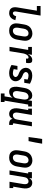

<svg xmlns="http://www.w3.org/2000/svg" viewBox="1742 -2554 1017 4540"><g transform="rotate(90 2250.0 -283.5)"><path d="M292 8Q269 8 246 3Q223 -2 204.5 -14Q186 -26 173.5 -44.5Q161 -63 155.5 -84.5Q150 -106 150 -130Q150 -154 154 -177L232 -647H122V-735H348L253 -163Q251 -149 250.5 -135Q250 -121 254 -109Q258 -97 268.5 -88.5Q279 -80 292 -80Q306 -80 319 -87.5Q332 -95 340.5 -106.5Q349 -118 354.5 -131.5Q360 -145 364 -158L457 -138Q449 -109 435 -82.5Q421 -56 399 -34.5Q377 -13 348.5 -2.5Q320 8 292 8Z M704 8Q675 8 647.5 1.5Q620 -5 597.5 -20Q575 -35 560 -58Q545 -81 538 -108Q531 -135 532 -164Q533 -193 537 -221L559 -351Q563 -376 571 -400.5Q579 -425 593.5 -447.5Q608 -470 628.5 -488Q649 -506 672.5 -517.5Q696 -529 721 -535Q746 -541 772 -541Q801 -541 828 -533Q855 -525 877.5 -510Q900 -495 915 -472Q930 -449 937 -422.5Q944 -396 943.5 -366.5Q943 -337 938 -309L916 -179Q912 -154 904 -129.5Q896 -105 881.5 -82.5Q867 -60 847 -42Q827 -24 803 -12.5Q779 -1 754 3.5Q729 8 704 8ZM706 -80Q727 -80 748 -88.5Q769 -97 783.5 -114Q798 -131 806 -151.5Q814 -172 817 -193L839 -323Q841 -338 842 -352.5Q843 -367 841 -381.5Q839 -396 834 -409Q829 -422 819.5 -431.5Q810 -441 796 -445.5Q782 -450 767 -450Q746 -450 726 -441Q706 -432 691.5 -415Q677 -398 669 -378Q661 -358 658 -337L636 -207Q634 -192 633 -177.5Q632 -163 634 -149Q636 -135 641 -122Q646 -109 655 -99Q664 -89 677.5 -84.5Q691 -80 706 -80Z M1087 0 1160 -442H1090V-530H1276L1261 -436Q1271 -456 1284.5 -475Q1298 -494 1316 -508.5Q1334 -523 1355 -530.5Q1376 -538 1398 -538Q1415 -538 1431 -534Q1447 -530 1456.5 -517.5Q1466 -505 1469 -489.5Q1472 -474 1472 -457Q1472 -440 1470 -423.5Q1468 -407 1465 -391H1363Q1365 -397 1365.5 -403.5Q1366 -410 1366 -417Q1366 -424 1365 -430Q1364 -436 1361 -441Q1358 -446 1351.5 -448Q1345 -450 1339 -450Q1323 -450 1308.5 -441.5Q1294 -433 1283.5 -420.5Q1273 -408 1266 -393Q1259 -378 1253.5 -363.5Q1248 -349 1244.5 -333.5Q1241 -318 1239 -302L1189 0Z M1711 8Q1658 8 1609 -7Q1560 -22 1516 -47L1540 -188H1629L1614 -100Q1637 -92 1660.5 -86Q1684 -80 1710 -80Q1724 -80 1737.5 -82.5Q1751 -85 1764.5 -91.5Q1778 -98 1787.5 -109.5Q1797 -121 1800 -135Q1802 -152 1795 -166.5Q1788 -181 1776 -191Q1764 -201 1749.5 -207.5Q1735 -214 1720.5 -220Q1706 -226 1691 -232.5Q1676 -239 1663 -247.5Q1650 -256 1638.5 -266.5Q1627 -277 1617 -289Q1607 -301 1600 -315Q1593 -329 1588.5 -345Q1584 -361 1583 -377Q1582 -393 1585 -410Q1589 -440 1607 -466Q1625 -492 1651 -508.5Q1677 -525 1706.5 -531.5Q1736 -538 1765 -538Q1818 -538 1866.5 -523Q1915 -508 1959 -483L1937 -349H1848L1861 -429Q1839 -438 1815 -444Q1791 -450 1766 -450Q1753 -450 1740 -447.5Q1727 -445 1715 -438.5Q1703 -432 1694.5 -420.5Q1686 -409 1684 -396Q1681 -379 1688 -364.5Q1695 -350 1707 -339.5Q1719 -329 1733.5 -322.5Q1748 -316 1762.5 -310Q1777 -304 1791.5 -297.5Q1806 -291 1819.5 -282.5Q1833 -274 1844.5 -264Q1856 -254 1866 -241.5Q1876 -229 1883 -215Q1890 -201 1894.5 -185.5Q1899 -170 1900.5 -153.5Q1902 -137 1899 -121Q1894 -90 1875 -63.5Q1856 -37 1828.5 -21Q1801 -5 1770.5 1.5Q1740 8 1711 8Z M2190 205V117H2258L2290 -75Q2279 -56 2263.5 -40Q2248 -24 2229.5 -13Q2211 -2 2190.5 3Q2170 8 2150 8Q2124 8 2101 -1Q2078 -10 2063 -29Q2048 -48 2041 -71.5Q2034 -95 2031.5 -119.5Q2029 -144 2031 -170Q2033 -196 2037 -221L2059 -351Q2063 -374 2069.5 -396.5Q2076 -419 2087 -440.5Q2098 -462 2114 -480.5Q2130 -499 2150.5 -512.5Q2171 -526 2194 -532Q2217 -538 2240 -538Q2262 -538 2282 -531.5Q2302 -525 2316 -510.5Q2330 -496 2338 -477Q2346 -458 2350 -438L2365 -530H2497V-442H2452L2359 117H2392V205ZM2206 -80Q2225 -80 2243.5 -87.5Q2262 -95 2276 -110Q2290 -125 2297 -143.5Q2304 -162 2307 -181L2329 -311Q2331 -326 2332.5 -341.5Q2334 -357 2333 -371.5Q2332 -386 2328.5 -400.5Q2325 -415 2317 -426.5Q2309 -438 2296 -444Q2283 -450 2268 -450Q2247 -450 2226.5 -441Q2206 -432 2191.5 -415Q2177 -398 2169 -378Q2161 -358 2158 -337L2136 -207Q2134 -193 2133 -178Q2132 -163 2134 -149Q2136 -135 2140.5 -122Q2145 -109 2154.5 -99Q2164 -89 2177.5 -84.5Q2191 -80 2206 -80Z M2673 8Q2647 8 2623 -1Q2599 -10 2581.5 -27.5Q2564 -45 2554.5 -68Q2545 -91 2541.5 -116.5Q2538 -142 2539.5 -168.5Q2541 -195 2545 -221L2582 -442H2549V-530H2698L2644 -207Q2642 -193 2641 -178.5Q2640 -164 2641 -150.5Q2642 -137 2646 -124Q2650 -111 2658.5 -100.5Q2667 -90 2679.5 -85Q2692 -80 2707 -80Q2725 -80 2744 -88Q2763 -96 2776.5 -110.5Q2790 -125 2797 -143.5Q2804 -162 2807 -181L2865 -530H2966L2896 -105Q2895 -100 2896 -95Q2897 -90 2899.5 -86.5Q2902 -83 2907 -81.5Q2912 -80 2917 -80H2933V8H2902Q2882 8 2863 4Q2844 0 2828.5 -10Q2813 -20 2803.5 -36.5Q2794 -53 2792 -73Q2783 -56 2771 -40.5Q2759 -25 2743.5 -13.5Q2728 -2 2709.5 3Q2691 8 2673 8Z M3220 -451Q3230 -531 3241 -611.5Q3252 -692 3266 -772H3377Q3364 -691 3349 -611Q3334 -531 3316 -451Z M3704 8Q3675 8 3647.5 1.5Q3620 -5 3597.5 -20Q3575 -35 3560 -58Q3545 -81 3538 -108Q3531 -135 3532 -164Q3533 -193 3537 -221L3559 -351Q3563 -376 3571 -400.5Q3579 -425 3593.5 -447.5Q3608 -470 3628.5 -488Q3649 -506 3672.5 -517.5Q3696 -529 3721 -535Q3746 -541 3772 -541Q3801 -541 3828 -533Q3855 -525 3877.5 -510Q3900 -495 3915 -472Q3930 -449 3937 -422.5Q3944 -396 3943.5 -366.5Q3943 -337 3938 -309L3916 -179Q3912 -154 3904 -129.5Q3896 -105 3881.5 -82.5Q3867 -60 3847 -42Q3827 -24 3803 -12.5Q3779 -1 3754 3.5Q3729 8 3704 8ZM3706 -80Q3727 -80 3748 -88.5Q3769 -97 3783.5 -114Q3798 -131 3806 -151.5Q3814 -172 3817 -193L3839 -323Q3841 -338 3842 -352.5Q3843 -367 3841 -381.5Q3839 -396 3834 -409Q3829 -422 3819.5 -431.5Q3810 -441 3796 -445.5Q3782 -450 3767 -450Q3746 -450 3726 -441Q3706 -432 3691.5 -415Q3677 -398 3669 -378Q3661 -358 3658 -337L3636 -207Q3634 -192 3633 -177.5Q3632 -163 3634 -149Q3636 -135 3641 -122Q3646 -109 3655 -99Q3664 -89 3677.5 -84.5Q3691 -80 3706 -80Z M4009 0 4082 -442H4049V-530H4198L4187 -465Q4196 -481 4208 -495Q4220 -509 4235 -519.5Q4250 -530 4267.5 -534Q4285 -538 4302 -538Q4328 -538 4352.5 -529Q4377 -520 4394 -502.5Q4411 -485 4420.5 -462Q4430 -439 4433.5 -413.5Q4437 -388 4435.5 -361.5Q4434 -335 4430 -309L4393 -88H4426V0H4277L4331 -323Q4333 -337 4334 -351.5Q4335 -366 4334 -379.5Q4333 -393 4329 -406Q4325 -419 4316.5 -429.5Q4308 -440 4295.5 -445Q4283 -450 4269 -450Q4250 -450 4231 -442Q4212 -434 4198.5 -419.5Q4185 -405 4178 -386.5Q4171 -368 4168 -349L4110 0Z"/></g></svg>

Font: Iosevka Slab Semibold
Style: Italic
Weight: 600
Italic angle: -9°
Monospace: yes
Designer: Belleve Invis
Foundry: Belleve Invis
Version: Version 11.1.1; ttfautohint (v1.8.3)